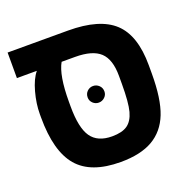

<svg xmlns="http://www.w3.org/2000/svg" viewBox="-113 -716 826 835"><g transform="rotate(-20 300.0 -298.0)"><path d="M47.9 -306.2Q47.9 -354.5 62.3 -407Q76.7 -459.5 100.1 -487.8H7.8V-606H287.1Q433.1 -606 499.5 -544.2Q565.9 -482.4 565.9 -344.2V-305.2Q565.9 -188.5 539.8 -122.1Q513.7 -55.7 457 -22.9Q400.4 9.8 308.1 9.8Q170.9 9.8 109.4 -62.3Q47.9 -134.3 47.9 -291ZM214.8 -487.8Q185.1 -436 185.1 -314V-292Q185.1 -192.9 214.6 -150.4Q244.1 -107.9 311 -107.9Q357.4 -107.9 382.1 -125.2Q406.7 -142.6 417.5 -181.9Q428.2 -221.2 428.2 -309.1V-345.2Q428.2 -421.4 392.8 -454.6Q357.4 -487.8 276.9 -487.8ZM268.1 -303.2Q268.1 -320.3 279.5 -331.3Q291 -342.3 306.6 -342.3Q322.3 -342.3 334 -331.3Q345.7 -320.3 345.7 -303.2Q345.7 -287.6 334 -276.6Q322.3 -265.6 306.6 -265.6Q291 -265.6 279.5 -276.6Q268.1 -287.6 268.1 -303.2Z"/></g></svg>

Font: Cousine
Style: Bold
Weight: 700
Monospace: yes
Designer: Steve Matteson
Foundry: Ascender Corporation
Version: Version 1.20